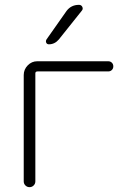

<svg xmlns="http://www.w3.org/2000/svg" viewBox="-20 -773 531 793"><path d="M255 -728Q274 -753 306 -753Q316 -753 320 -744.5Q324 -736 318 -729L223 -610Q206 -590 182 -590Q174 -590 171 -596.5Q168 -603 172 -610ZM78 -24V-463Q78 -486 94.5 -503Q111 -520 134 -520H427Q436 -520 442 -514Q448 -508 448 -499Q448 -490 442 -484Q436 -478 427 -478H135Q126 -478 126 -470V-24Q126 -14 119 -7Q112 0 102 0Q92 0 85 -7Q78 -14 78 -24Z"/></svg>

Font: Rounded Mplus 1c Light
Style: Regular
Weight: 300
Version: Version 1.059.20150529